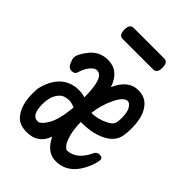

<svg xmlns="http://www.w3.org/2000/svg" viewBox="-206 -786 911 911"><g transform="rotate(45 250.0 -330.5)"><path d="M139 24Q91 24 68 -1Q45 -26 36 -60Q28 -90 28 -124Q28 -127 28.5 -147.5Q29 -168 43.5 -203.5Q58 -239 85 -262.5Q112 -286 152 -292L171 -293Q200 -293 215 -286V-289Q215 -420 168 -420Q156 -420 147 -412Q122 -392 108 -346Q103 -332 84 -332Q64 -332 55 -353Q46 -374 46 -384Q46 -409 80 -450.5Q114 -492 170 -492Q242 -492 270 -410Q306 -492 372 -492Q416 -492 441 -464Q478 -424 478 -340Q478 -311 474 -290Q462 -223 363 -199Q331 -192 289 -192H286Q286 -145 296 -110Q306 -75 317.5 -62.5Q329 -50 333 -50Q393 -50 430 -123Q439 -146 458 -146Q479 -146 479 -130Q479 -119 472 -97Q429 24 333 24Q273 24 239 -47Q214 24 139 24ZM138 -49Q158 -49 181.5 -89Q205 -129 213 -216Q192 -226 172 -226Q164 -226 146.5 -221.5Q129 -217 113.5 -193Q98 -169 97 -127V-124Q97 -49 138 -49ZM291 -258Q336 -258 379 -281Q398 -291 404 -303.5Q410 -316 410 -341Q410 -384 397.5 -402Q385 -420 374 -420Q348 -420 324 -371Q297 -316 291 -258ZM147 -611Q122 -611 122 -649Q122 -685 148 -685H353Q378 -685 378 -648Q378 -611 352 -611Z"/></g></svg>

Font: LXGW WenKai Mono Medium
Style: Regular
Weight: 500
Monospace: yes
Designer: LXGW / Fontworks Inc.
Foundry: LXGW / Fontworks Inc.
Version: Version 1.520; June 14, 2025